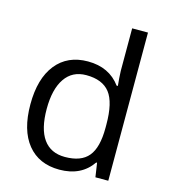

<svg xmlns="http://www.w3.org/2000/svg" viewBox="-114 -851 840 951"><g transform="rotate(15 306.5 -375.0)"><path d="M450.2 -71.8H445.8Q389.6 9.8 277.8 9.8Q172.9 9.8 114.5 -62Q56.2 -133.8 56.2 -266.1Q56.2 -398.4 114.7 -471.7Q173.3 -544.9 277.8 -544.9Q386.7 -544.9 444.8 -465.8H451.2L447.8 -504.4L445.8 -542V-759.8H526.9V0H460.9ZM288.1 -58.1Q371.1 -58.1 408.4 -103.3Q445.8 -148.4 445.8 -249V-266.1Q445.8 -379.9 408 -428.5Q370.1 -477.1 287.1 -477.1Q215.8 -477.1 178 -421.6Q140.1 -366.2 140.1 -265.1Q140.1 -162.6 177.7 -110.4Q215.3 -58.1 288.1 -58.1Z"/></g></svg>

Font: f02698313
Style: Regular
Weight: 400
Foundry: Ascender Corporation
Version: Version 1.10